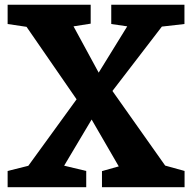

<svg xmlns="http://www.w3.org/2000/svg" viewBox="-20 -778 798 798"><path d="M11.7 0H338.4V-67.4L246.6 -89.4L360.8 -281.2L473.6 -86.4L403.8 -66.9V0H747.1V-67.4L666.5 -89.8L447.3 -399.9L652.8 -667.5L746.6 -678.2V-758.3H442.4V-678.2L508.8 -668.5L390.1 -476.1L285.6 -668.5L356.9 -679.7V-758.3H11.7V-678.2L90.3 -666.5L298.3 -365.2L97.7 -88.9L11.7 -67.4Z"/></svg>

Font: Merriweather
Style: Heavy
Weight: 900
Designer: Eben Sorkin ( eben@eyebytes.com )
Foundry: Sorkin Type Co.
Version: Version 1.003